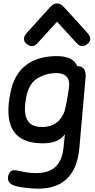

<svg xmlns="http://www.w3.org/2000/svg" viewBox="-20 -852 571 1149"><path d="M321.3 -831.5Q342.3 -832 364.3 -808.1L500 -658.7Q534.2 -621.1 509.8 -595.7Q472.7 -556.6 438.5 -594.2L321.3 -722.2L205.1 -594.2Q170.9 -556.6 132.8 -595.7Q109.4 -621.1 143.6 -658.7L278.8 -808.1Q300.3 -832 321.3 -831.5ZM387.7 -293Q395.5 -338.4 393.6 -352.1Q391.1 -414.1 317.4 -414.6Q254.4 -414.6 201.7 -381.8Q142.6 -345.2 130.9 -231Q117.2 -101.1 214.4 -92.8Q320.8 -84 361.3 -173.8Q370.6 -190.4 387.7 -293ZM453.1 -455.6Q497.6 -447.8 492.2 -389.2L455.1 31.7Q432.1 294.4 174.8 275.9Q86.4 269.5 55.7 254.9Q21 238.3 29.3 200.2Q38.6 157.7 84.5 168.9Q175.8 190.9 239.7 180.2Q347.7 161.6 360.4 30.8L368.2 -49.8Q326.7 16.1 198.7 3.9Q-17.1 -16.6 43.5 -302.7Q84 -494.1 278.8 -514.2Q412.1 -527.8 441.9 -456.5Q446.8 -456.5 453.1 -455.6Z"/></svg>

Font: Comic Relief
Style: Regular
Weight: 400
Designer: Jeff Davis
Foundry: Loudifier
Version: Version 1.0